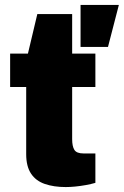

<svg xmlns="http://www.w3.org/2000/svg" viewBox="-20 -745 501 777"><path d="M246 12Q198 12 161.5 -0.5Q125 -13 105.5 -42.5Q86 -72 86 -121V-393H21V-528H93L131 -688H272V-528H366V-393H272V-182Q272 -153 281 -138.5Q290 -124 318 -124H366V-5Q349 0 327 4Q305 8 284 10Q263 12 246 12ZM306 -555V-725H461L417 -555Z"/></svg>

Font: Archivo SemiCondensed Black
Style: Regular
Weight: 900
Width: 4
Designer: Hector Gatti
Foundry: Omnibus-Type
Version: Version 2.001